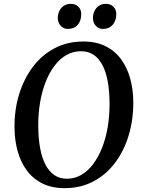

<svg xmlns="http://www.w3.org/2000/svg" viewBox="-20 -969 742 999"><path d="M316 10Q249.5 10 200.5 -14.5Q151.5 -39 119.5 -82.2Q87.5 -125.5 71.8 -182.5Q56 -239.5 55.5 -304.5Q54.5 -396 79 -476.8Q103.5 -557.5 150 -619.8Q196.5 -682 263.2 -717.5Q330 -753 413.5 -753Q481 -753 530 -728.2Q579 -703.5 610.5 -660Q642 -616.5 657.5 -560.2Q673 -504 673.5 -441Q674.5 -349.5 650.5 -268Q626.5 -186.5 580.2 -124Q534 -61.5 467.2 -25.8Q400.5 10 316 10ZM328 -39Q368.5 -39 403.2 -59.2Q438 -79.5 465.2 -116Q492.5 -152.5 511.8 -201.8Q531 -251 540.8 -310Q550.5 -369 550 -433.5Q549.5 -495.5 540.5 -545.2Q531.5 -595 513.2 -630Q495 -665 467.2 -683.8Q439.5 -702.5 401 -702.5Q360.5 -702.5 325.8 -682.8Q291 -663 263.8 -627Q236.5 -591 217.2 -541.8Q198 -492.5 188.2 -434.2Q178.5 -376 179 -311.5Q179.5 -248.5 188.8 -198.2Q198 -148 216.5 -112.5Q235 -77 262.8 -58Q290.5 -39 328 -39ZM333 -818.5Q310.5 -818.5 295.5 -835.2Q280.5 -852 280.5 -877Q281.5 -908.5 300.2 -928.8Q319 -949 347.5 -949Q374.5 -949 389 -933Q403.5 -917 402.5 -893.5Q402.5 -860.5 384 -839.5Q365.5 -818.5 333 -818.5ZM515.5 -818.5Q493 -818.5 478 -835.2Q463 -852 463.5 -877Q464.5 -908.5 482.8 -928.8Q501 -949 530 -949Q556.5 -949 571.2 -933Q586 -917 585 -893.5Q584.5 -860.5 566 -839.5Q547.5 -818.5 515.5 -818.5Z"/></svg>

Font: Merriweather 36pt Medium
Style: Italic
Weight: 500
Italic angle: -7.8°
Version: Version 2.101